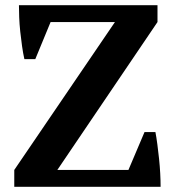

<svg xmlns="http://www.w3.org/2000/svg" viewBox="-20 -720 674 740"><path d="M537 -211H579Q583 -190 586.5 -163.5Q590 -137 593 -108.5Q596 -80 597.5 -52Q599 -24 599 0H35V-65L423 -635H175L116 -492H74Q69 -514 65 -542Q61 -570 58 -598.5Q55 -627 54 -653.5Q53 -680 53 -700H587V-635L201 -65H475Z"/></svg>

Font: PTSerif
Style: Bold
Weight: 700
Designer: A.Korolkova, O.Umpeleva, V.Yefimov
Foundry: ParaType Ltd
Version: Version 1.000W OFL; ttfautohint (v1.2) -l 8 -r 50 -G 200 -x 